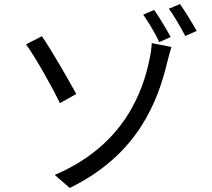

<svg xmlns="http://www.w3.org/2000/svg" viewBox="-20 -874 1040 944"><path d="M249 -14 323 50C655 -112 755 -370 803 -571C806 -584 815 -618 823 -643L726 -662C726 -644 721 -608 715 -582C684 -431 594 -160 249 -14ZM108 -656C156 -590 238 -443 275 -367L355 -412C319 -478 231 -631 186 -696L108 -656ZM738 -825 684 -802C709 -767 744 -709 763 -667L819 -692C799 -730 762 -791 738 -825ZM865 -854 810 -831C837 -796 869 -738 891 -697L947 -722C926 -760 889 -820 865 -854Z"/></svg>

Font: Noto Sans Mono CJK SC Regular
Style: Regular
Weight: 400
Designer: Ryoko NISHIZUKA (kana & ideographs); Paul D. Hunt (Latin, Greek & Cyrillic); Wenlong ZHANG (bopomofo); Sandoll Communica
Foundry: Adobe Systems Incorporated
Version: Version 1.005;PS 1.005;hotconv 1.0.96;makeotf.lib2.5.65012